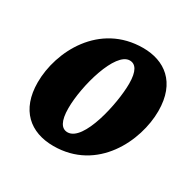

<svg xmlns="http://www.w3.org/2000/svg" viewBox="-128 -679 827 822"><g transform="rotate(30 285.5 -268.0)"><path d="M232 10C449 10 547 -197 547 -344C547 -487 461 -546 356 -546C141 -546 38 -346 38 -193C38 -57 117 10 232 10ZM255 -71C225 -71 207 -99 207 -163C207 -274 262 -471 333 -471C362 -471 380 -445 380 -383C380 -285 334 -71 255 -71Z"/></g></svg>

Font: Noto Serif Condensed Black
Style: Italic
Weight: 900
Width: 3
Italic angle: -12°
Designer: Monotype Design Team
Foundry: Monotype Imaging Inc.
Version: Version 2.013